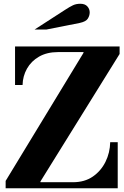

<svg xmlns="http://www.w3.org/2000/svg" viewBox="-20 -1001 661 1021"><path d="M10 -7V-39L424 -720V-726L616 -732V-714L195 -36V-23ZM10 0V-32H368Q430 -32 473.5 -62Q517 -92 541 -140.5Q565 -189 566 -245H606V0ZM60 -549V-754H616V-724H288Q230 -724 188 -700Q146 -676 123.5 -636Q101 -596 100 -549ZM164 -844 325 -948Q351 -965 368 -973Q385 -981 407 -981Q432 -981 444.5 -967Q457 -953 457 -935Q457 -918 447 -902Q437 -886 404 -879L227 -844Z"/></svg>

Font: Libre Bodoni
Style: Regular
Weight: 400
Designer: Pablo Impallari, Rodrigo Fuenzalida
Foundry: Impallari Type
Version: Version 2.005;gftools[0.9.23]